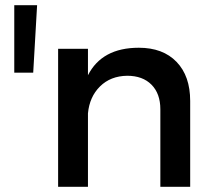

<svg xmlns="http://www.w3.org/2000/svg" viewBox="-20 -720 822 740"><path d="M35 -440V-700H123L108 -440ZM515 -536Q608 -536 660.5 -481.5Q713 -427 713 -331V0H598V-299Q598 -359 564 -393.5Q530 -428 470 -428Q406 -427 365.5 -387Q325 -347 319 -283V0H204V-532H319V-430Q373 -536 515 -536Z"/></svg>

Font: Montserrat-Arabic
Style: Regular
Weight: 400
Designer: Mohamed Gaber
Foundry: Kief Type Foundry
Version: Version 5.008;PS 005.008;hotconv 1.0.88;makeotf.lib2.5.64775